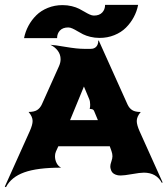

<svg xmlns="http://www.w3.org/2000/svg" viewBox="-50 -689 688 789"><path d="M48.8 -532.2Q54 -558.8 66.8 -582.8Q79.6 -606.7 99 -626Q118.4 -645.3 146.5 -656.6Q174.6 -668 207 -668Q227.1 -668 245 -663.6Q262.9 -659.2 275.4 -652.8Q287.8 -646.5 298.3 -640.1Q308.8 -633.8 318.5 -629.4Q328.1 -625 335.9 -625Q358.2 -625 370 -637.5Q381.8 -649.9 381.8 -668.9H517.6Q512.5 -642.3 499.6 -618.4Q486.8 -594.5 467.4 -575.2Q448 -555.9 419.9 -544.6Q391.8 -533.2 359.4 -533.2Q339.4 -533.2 321.4 -537.6Q303.5 -542 291 -548.3Q278.6 -554.7 268.1 -561Q257.6 -567.4 247.9 -571.8Q238.3 -576.2 230.5 -576.2Q208.3 -576.2 196.4 -563.7Q184.6 -551.3 184.6 -532.2ZM-30.3 78.1 72.5 -150.4Q84 -176.3 84 -191.9Q84 -209.7 67.4 -229Q90.1 -229 102.4 -236.7Q114.7 -244.4 122.1 -260.3L192.1 -416.3Q199 -431.4 199 -445.6Q199 -465.1 187.4 -480.6Q175.8 -496.1 157 -504.9Q173.8 -504.2 220.3 -496.2Q266.8 -488.3 294.9 -488.3H323.2Q337.6 -488.3 345.7 -497.3Q353.8 -506.3 353.8 -521.7L355.7 -522.7L473.9 -260Q481.2 -244.1 493.4 -236.5Q505.6 -228.8 528.3 -228.8Q512 -209.7 512 -191.7Q512 -176 523.4 -150.1L618.2 60.5L615.2 62.5Q592.8 20.5 541 20.5Q525.6 20.5 492.9 26.4Q460.2 32.2 445.3 32.2Q433.8 32.2 425.4 28.8Q417 25.4 413 21.1Q408.9 16.8 406.5 10.7Q404.1 4.6 403.7 1.1Q403.3 -2.4 403.3 -5.9Q403.3 -12.9 407.7 -25.5Q412.1 -38.1 412.1 -46.9Q412.1 -57.1 408.2 -67.9L401.1 -87.9H189.7L179.7 -65.9Q176 -57.4 176 -46.6Q176 -32.2 182.6 -19Q189.2 -5.9 201.2 0Q103 0 49.4 19.4Q-4.2 38.8 -25.4 80.1ZM238 -195.3H352.3L336.9 -232.4Q334.7 -237.8 330.8 -239.4Q326.9 -241 318.6 -241.5Q320.6 -248.5 320.6 -258.3Q320.6 -272.7 316.4 -282.2L294.9 -333.5Z"/></svg>

Font: Agreloy
Style: Medium
Weight: 400
Designer: gluk
Foundry: gluk
Version: Version 0.27